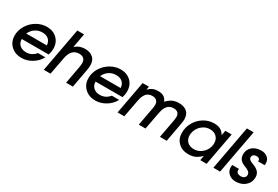

<svg xmlns="http://www.w3.org/2000/svg" viewBox="64 -1759 4045 2792"><g transform="rotate(30 2086.5 -363.0)"><path d="M502 -168.9H625Q582.5 -87.9 499.5 -37.4Q416.5 13.2 327.1 13.2Q216.8 13.2 147.9 -53Q79.1 -119.1 79.1 -222.2Q79.1 -311.5 127.7 -390.9Q176.3 -470.2 256.6 -517.6Q336.9 -564.9 425.8 -564.9Q531.7 -564.9 597.9 -500.5Q664.1 -436 664.1 -333Q664.1 -280.3 646 -228H194.8Q193.4 -167.5 234.6 -129.2Q275.9 -90.8 342.8 -90.8Q437.5 -90.8 502 -168.9ZM211.9 -329.1H557.1Q553.2 -391.6 514.4 -426.3Q475.6 -460.9 408.2 -460.9Q342.8 -460.9 290.8 -426Q238.8 -391.1 211.9 -329.1Z M695.8 0 832.5 -738.8H945.8L902.8 -502.9Q972.2 -564.9 1065.4 -564.9Q1150.4 -564.9 1200.4 -520.8Q1250.5 -476.6 1250.5 -395Q1250.5 -356 1240.7 -307.1L1184.6 0H1070.8L1123.5 -287.1Q1131.8 -331.1 1131.8 -356.9Q1131.8 -460.9 1027.8 -460.9Q893.6 -460.9 862.8 -287.1L808.6 0Z M1741.2 -168.9H1864.3Q1821.8 -87.9 1738.8 -37.4Q1655.8 13.2 1566.4 13.2Q1456.1 13.2 1387.2 -53Q1318.4 -119.1 1318.4 -222.2Q1318.4 -311.5 1366.9 -390.9Q1415.5 -470.2 1495.8 -517.6Q1576.2 -564.9 1665 -564.9Q1771 -564.9 1837.2 -500.5Q1903.3 -436 1903.3 -333Q1903.3 -280.3 1885.3 -228H1434.1Q1432.6 -167.5 1473.9 -129.2Q1515.1 -90.8 1582 -90.8Q1676.8 -90.8 1741.2 -168.9ZM1451.2 -329.1H1796.4Q1792.5 -391.6 1753.7 -426.3Q1714.8 -460.9 1647.5 -460.9Q1582 -460.9 1530 -426Q1478 -391.1 1451.2 -329.1Z M1935.1 0 2037.1 -551.8H2143.1L2132.8 -496.1Q2169.9 -533.2 2206.8 -549.1Q2243.7 -564.9 2293 -564.9Q2352.5 -564.9 2387.7 -543.2Q2422.9 -521.5 2443.8 -472.2Q2486.3 -520.5 2533.9 -542.7Q2581.5 -564.9 2642.1 -564.9Q2729.5 -564.9 2778.3 -522Q2827.1 -479 2827.1 -396Q2827.1 -367.2 2818.8 -321.8L2759.8 0H2646L2703.1 -308.1Q2710 -348.1 2710 -366.2Q2710 -412.1 2685.1 -436.5Q2660.2 -460.9 2613.8 -460.9Q2583.5 -460.9 2558.8 -450.9Q2534.2 -440.9 2518.1 -425.3Q2502 -409.7 2489.5 -386.2Q2477.1 -362.8 2470.2 -339.8Q2463.4 -316.9 2458 -288.1L2403.8 0H2291L2348.1 -309.1Q2354 -341.8 2354 -366.2Q2354 -412.1 2327.9 -436.5Q2301.8 -460.9 2254.9 -460.9Q2225.6 -460.9 2201.9 -451.4Q2178.2 -441.9 2162.4 -426.8Q2146.5 -411.6 2134.3 -388.4Q2122.1 -365.2 2114.7 -341.6Q2107.4 -317.9 2102.1 -288.1L2047.9 0Z M3323.2 0 3338.4 -80.1Q3288.1 -29.8 3239.7 -8.3Q3191.4 13.2 3129.4 13.2Q3022 13.2 2957.3 -50Q2892.6 -113.3 2892.6 -214.8Q2892.6 -306.6 2938.5 -387.2Q2984.4 -467.8 3063.7 -516.4Q3143.1 -564.9 3235.4 -564.9Q3298.8 -564.9 3340.8 -542.2Q3382.8 -519.5 3410.6 -470.2L3426.3 -551.8H3532.2L3429.7 0ZM3008.3 -235.8Q3008.3 -170.9 3049.8 -130.9Q3091.3 -90.8 3160.6 -90.8Q3219.2 -90.8 3269.3 -122.1Q3319.3 -153.3 3347.9 -204.6Q3376.5 -255.9 3376.5 -314Q3376.5 -379.4 3334.7 -420.2Q3293 -460.9 3223.6 -460.9Q3165.5 -460.9 3115.5 -429Q3065.4 -397 3036.9 -345.2Q3008.3 -293.5 3008.3 -235.8Z M3543.5 0 3680.2 -738.8H3793.5L3656.2 0Z M3760.7 -170.9H3875Q3873 -165 3873 -152.8Q3873 -121.1 3893.6 -106Q3914.1 -90.8 3947.8 -90.8Q3983.4 -90.8 4005.6 -108.6Q4027.8 -126.5 4027.8 -159.2Q4027.8 -210.9 3942.9 -241.2Q3878.4 -263.7 3849.1 -298.6Q3819.8 -333.5 3819.8 -387.2Q3819.8 -466.3 3877 -515.6Q3934.1 -564.9 4027.8 -564.9Q4089.4 -564.9 4131.1 -529.8Q4172.9 -494.6 4172.9 -436Q4172.9 -427.2 4170.9 -404.8H4059.1Q4061 -410.6 4061 -418Q4061 -438.5 4045.2 -449.7Q4029.3 -460.9 4004.9 -460.9Q3974.6 -460.9 3955.3 -445.3Q3936 -429.7 3936 -403.8Q3936 -379.9 3955.1 -364Q3974.1 -348.1 4019 -332Q4145 -287.1 4145 -188Q4145 -99.1 4082.3 -43Q4019.5 13.2 3920.9 13.2Q3850.6 13.2 3804.2 -28.8Q3757.8 -70.8 3757.8 -133.8Q3757.8 -151.4 3760.7 -170.9Z"/></g></svg>

Font: Involve SemiBold Oblique
Style: Italic
Weight: 600
Italic angle: -10.5°
Designer: Stefan Peev
Foundry: Context Ltd.
Version: Version 1.001